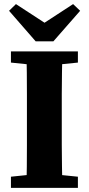

<svg xmlns="http://www.w3.org/2000/svg" viewBox="-20 -905 428 925"><path d="M32.7 0V-53.7L177.8 -68.7H207.3L355.3 -53.7V0ZM106.7 0Q108.7 -51 109.2 -102Q109.7 -153 109.7 -205.5Q109.7 -258 109.7 -310V-347Q109.7 -398.8 109.7 -450.7Q109.7 -502.5 109.2 -554.4Q108.7 -606.3 106.7 -657.3H280.6Q279.6 -607.3 278.6 -555.4Q277.6 -503.6 277.6 -451.8Q277.6 -400 277.6 -347V-310.7Q277.6 -259 277.6 -207Q277.6 -155 278.6 -103.5Q279.6 -52 280.6 0ZM32.7 -603.5V-657.3H355.3V-603.5L207.3 -588.5H177.8ZM56.8 -885.3 237.9 -767.2H151.1L332.2 -885.3L366.1 -853L237.2 -705.9H151.8L23.6 -853Z"/></svg>

Font: Source Serif 4 Variable
Style: Regular
Weight: 400
Designer: Frank Grießhammer
Foundry: Adobe
Version: Version 4.005;hotconv 1.1.0;makeotfexe 2.6.0